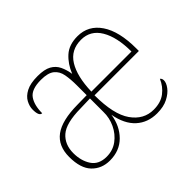

<svg xmlns="http://www.w3.org/2000/svg" viewBox="-118 -744 955 955"><g transform="rotate(-45 359.5 -266.0)"><path d="M182 10Q125 10 88 -28Q51 -66 51 -146Q51 -224 102.5 -262Q154 -300 264 -301L330 -302V-371Q330 -414 324 -447Q318 -480 295 -498.5Q272 -517 223 -517Q156 -517 133 -484.5Q110 -452 110 -395Q89 -395 89 -441Q89 -464 101.5 -487.5Q114 -511 143.5 -526.5Q173 -542 224 -542Q272 -542 298 -527.5Q324 -513 336.5 -487Q349 -461 354 -428Q374 -478 409.5 -510Q445 -542 505 -542Q581 -542 625 -477Q669 -412 669 -292V-274H357Q357 -140 401 -77.5Q445 -15 515 -15Q565 -15 597 -39.5Q629 -64 645 -102Q654 -96 654 -82Q654 -65 638 -43.5Q622 -22 591 -6Q560 10 514 10Q449 10 405.5 -29.5Q362 -69 348 -146Q338 -78 294.5 -34Q251 10 182 10ZM641 -298Q641 -399 606 -458Q571 -517 505 -517Q433 -517 397.5 -459.5Q362 -402 359 -298ZM184 -15Q228 -15 261 -39.5Q294 -64 312.5 -103Q331 -142 330 -185V-279L262 -277Q159 -276 119 -241Q79 -206 79 -145Q79 -91 104 -53Q129 -15 184 -15Z"/></g></svg>

Font: Noto Serif Lao SemiCondensed Thin
Style: Regular
Weight: 100
Width: 4
Designer: Monotype Design Team
Foundry: Monotype Imaging Inc.
Version: Version 2.003; ttfautohint (v1.8.4.7-5d5b)